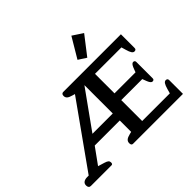

<svg xmlns="http://www.w3.org/2000/svg" viewBox="-204 -1260 1551 1551"><g transform="rotate(-45 571.5 -485.0)"><path d="M863 -912 740 -753 672 -797 775 -970ZM28 0Q16 0 9.5 -8Q3 -16 3 -30Q3 -51 18 -61.5Q33 -72 58 -72H75L462 -616L441 -622Q411 -630 398.5 -641Q386 -652 386 -670Q386 -683 392 -689Q398 -695 406 -695H1066V-539Q1066 -519 1046 -519Q1033 -519 1023.5 -533Q1014 -547 1005 -579L994 -617H692V-394H932L947 -433Q961 -467 977 -467Q987 -467 991.5 -462Q996 -457 996 -449V-262Q996 -244 977 -244Q961 -244 947 -278L932 -317H692V-78H1008L1019 -117Q1028 -149 1037.5 -163Q1047 -177 1060 -177Q1080 -177 1080 -157V0H510Q491 0 491 -25Q491 -44 504 -55.5Q517 -67 547 -74L567 -79V-209H281L182 -72L238 -55Q261 -48 269.5 -40Q278 -32 278 -19Q278 0 264 0ZM567 -613 335 -289H567Z"/></g></svg>

Font: Maitree Semibold
Style: Regular
Weight: 600
Designer: CadsonDemak Team
Foundry: CadsonDemak
Version: Version 1.010